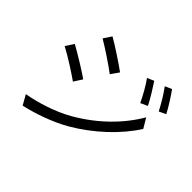

<svg xmlns="http://www.w3.org/2000/svg" viewBox="-172 -1051 1345 1345"><g transform="rotate(45 500.0 -379.0)"><path d="M714 -743 664 -721C696 -677 731 -614 755 -563L807 -587C784 -634 738 -707 714 -743ZM843 -790 793 -768C826 -724 862 -664 888 -613L939 -637C915 -683 869 -756 843 -790ZM287 -756 248 -697C305 -664 414 -591 461 -555L503 -615C461 -646 345 -724 287 -756ZM144 -41 185 32C278 12 415 -34 516 -93C675 -186 813 -316 898 -450L855 -522C774 -382 644 -252 478 -157C378 -100 253 -60 144 -41ZM138 -532 98 -471C157 -441 266 -371 315 -336L355 -398C314 -428 195 -501 138 -532Z"/></g></svg>

Font: Source Han Sans JP Normal
Style: Regular
Weight: 350
Designer: Ryoko NISHIZUKA 西塚涼子 (kana, bopomofo & ideographs); Paul D. Hunt (Latin, Greek & Cyrillic); Sandoll Communications 산돌커뮤니
Foundry: Adobe
Version: Version 2.002;hotconv 1.0.116;makeotfexe 2.5.65601